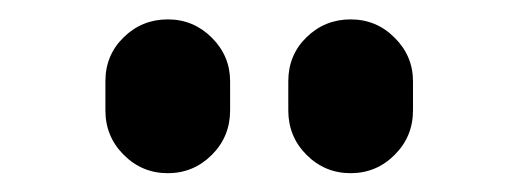

<svg xmlns="http://www.w3.org/2000/svg" viewBox="-20 -780 540 200"><path d="M410.2 -695.3V-665Q410.2 -637.7 391.1 -618.7Q372.1 -599.6 345.2 -599.6Q318.4 -599.6 299.3 -618.7Q280.3 -637.7 280.3 -665V-695.3Q280.3 -722.7 299.3 -741.2Q318.4 -759.8 345.2 -759.8Q372.1 -759.8 391.1 -740.7Q410.2 -721.7 410.2 -695.3ZM219.7 -695.3V-665Q219.7 -637.7 200.7 -618.7Q181.6 -599.6 154.8 -599.6Q127.9 -599.6 108.9 -618.7Q89.8 -637.7 89.8 -665V-695.3Q89.8 -722.7 108.9 -741.2Q127.9 -759.8 154.8 -759.8Q181.6 -759.8 200.7 -740.7Q219.7 -721.7 219.7 -695.3Z"/></svg>

Font: Rounded-X Mgen+ 1mn bold
Style: Bold
Weight: 700
Designer: [Source Han Sans]
Ryoko NISHIZUKA  (kana & ideographs); Paul D. Hunt (Latin, Greek & Cyrillic); Wenlong ZHANG  (bopomofo
Version: Version 1.059.20150602